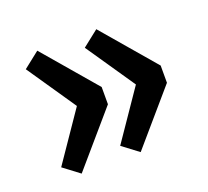

<svg xmlns="http://www.w3.org/2000/svg" viewBox="-84 -589 692 639"><g transform="rotate(-20 261.5 -269.5)"><path d="M105 -487 265 -300V-239L104 -52L47 -95L166 -269L48 -442ZM257 -442 314 -487 474 -300V-239L313 -52L256 -95L375 -269Z"/></g></svg>

Font: Bitter Pro SemiBold
Style: Regular
Weight: 600
Designer: Sol Matas, and Bitter project Authors
Foundry: Sol Matas
Version: Version 1.010